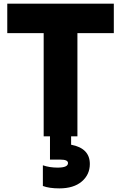

<svg xmlns="http://www.w3.org/2000/svg" viewBox="-20 -750 666 1056"><path d="M405.8 0H371.1V45.9Q474.1 65.4 474.1 151.9Q474.1 210.4 429.7 248.3Q385.3 286.1 306.2 286.1Q250.5 286.1 215.8 272.9V159.2Q252.9 171.9 296.9 171.9Q354 171.9 354 147Q354 127.9 313 127.9H254.9V0H220.2V-567.9H20V-730H606V-567.9H405.8Z"/></svg>

Font: Sora ExtraBold
Style: Regular
Weight: 800
Designer: Jonathan Barnbrook, Julián Moncada
Foundry: Barnbrook Fonts
Version: Version 2.000